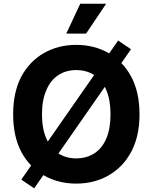

<svg xmlns="http://www.w3.org/2000/svg" viewBox="-20 -979 822 1034"><path d="M164.1 35.2Q147.5 23.4 94.7 -11.7Q225.6 -199.2 616.2 -760.7Q633.8 -749 685.5 -713.9Q554.7 -526.4 164.1 35.2ZM731.4 -363.3Q731.4 -245.1 686.5 -161.1Q641.6 -78.1 564.5 -34.2Q487.3 9.8 390.6 9.8Q293.9 9.8 216.8 -34.2Q139.6 -78.1 94.7 -161.1Q50.8 -245.1 50.8 -363.3Q50.8 -482.4 94.7 -566.4Q139.6 -649.4 216.8 -693.4Q293.9 -737.3 390.6 -737.3Q487.3 -737.3 564.5 -693.4Q641.6 -649.4 686.5 -566.4Q731.4 -482.4 731.4 -363.3ZM575.2 -363.3Q575.2 -440.4 552.7 -493.2Q530.3 -546.9 488.3 -574.2Q446.3 -601.6 390.6 -601.6Q335 -601.6 293.9 -574.2Q252 -546.9 229.5 -493.2Q206.1 -440.4 206.1 -363.3Q206.1 -286.1 229.5 -233.4Q252 -180.7 293.9 -153.3Q335 -126 390.6 -126Q446.3 -126 488.3 -153.3Q530.3 -180.7 552.7 -233.4Q575.2 -286.1 575.2 -363.3ZM336.9 -797.9Q355.5 -837.9 412.1 -959Q447.3 -959 551.8 -959Q524.4 -918.9 443.4 -797.9Q417 -797.9 336.9 -797.9Z"/></svg>

Font: DeepSea
Style: Bold
Weight: 700
Designer: Stem
Version: Version 3.019;git-0a5106e0b